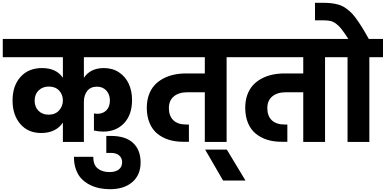

<svg xmlns="http://www.w3.org/2000/svg" viewBox="-37 -1020 2773 1380"><path d="M415 0V-139.2Q392.1 -103.5 352.3 -83.7Q312.5 -64 258.8 -64Q164.6 -64 108.9 -128.9Q53.2 -193.8 53.2 -297.9Q53.2 -402.8 110.1 -466.8Q167 -530.8 265.1 -530.8Q368.2 -530.8 415 -460.9V-608.9H-17.1V-740.2H981.9V-608.9H565.9V-460.9Q612.8 -530.8 710 -530.8Q772 -530.8 818.6 -499.8Q865.2 -468.8 888.7 -417.2Q912.1 -365.7 912.1 -301.8Q912.1 -195.3 855 -134.8Q797.9 -74.2 706.1 -74.2Q669.9 -74.2 638.2 -82V-205.1Q648.4 -202.1 663.1 -202.1Q703.1 -202.1 728 -227.5Q752.9 -252.9 752.9 -297.9Q752.9 -340.8 727.5 -368.9Q702.1 -397 660.2 -397Q613.8 -397 589.8 -366.2Q565.9 -335.4 565.9 -288.1V0ZM313 -195.8Q359.9 -195.8 387.5 -226.3Q415 -256.8 415 -297.9Q415 -339.4 388.2 -368.7Q361.3 -397.9 314 -397.9Q269.5 -397.9 240.7 -370.1Q211.9 -342.3 211.9 -296.9Q211.9 -251.5 239.7 -223.6Q267.6 -195.8 313 -195.8Z M753.9 339.8Q713.4 339.8 676.8 332.3Q640.1 324.7 606.2 307.1Q572.3 289.6 547.6 263.4Q522.9 237.3 508.5 197Q494.1 156.7 494.6 106.9H633.8Q632.3 163.1 664.3 189.9Q696.3 216.8 750 216.8Q793 216.8 816.9 198.2Q840.8 179.7 840.8 146Q840.8 116.7 820.3 97.9Q799.8 79.1 761.7 79.1H727.1V-43H761.7Q865.7 -43 919.7 7.6Q973.6 58.1 973.6 147.9Q973.6 236.8 914.6 288.3Q855.5 339.8 753.9 339.8Z M947.8 -608.9V-740.2H1689.9V-608.9H1591.8V0H1435.1V-356.9H1310.1Q1248.5 -356.9 1212.6 -327.1Q1176.8 -297.4 1176.8 -242.2Q1176.8 -187.5 1208.5 -156.2Q1240.2 -125 1301.8 -125H1320.8V-1H1277.8Q1222.7 -1 1176.5 -15.4Q1130.4 -29.8 1094.5 -58.6Q1058.6 -87.4 1038.3 -135.3Q1018.1 -183.1 1018.1 -245.1Q1018.1 -295.9 1032.7 -337.2Q1047.4 -378.4 1073.2 -407Q1099.1 -435.5 1135 -454.8Q1170.9 -474.1 1212.6 -483.2Q1254.4 -492.2 1301.8 -492.2H1435.1V-608.9Z M1566.4 277.8 1437.5 55.2H1593.3L1727.5 277.8Z M1655.3 -608.9V-740.2H2397.5V-608.9H2299.3V0H2142.6V-356.9H2017.6Q1956.1 -356.9 1920.2 -327.1Q1884.3 -297.4 1884.3 -242.2Q1884.3 -187.5 1916 -156.2Q1947.8 -125 2009.3 -125H2028.3V-1H1985.4Q1930.2 -1 1884 -15.4Q1837.9 -29.8 1802 -58.6Q1766.1 -87.4 1745.8 -135.3Q1725.6 -183.1 1725.6 -245.1Q1725.6 -295.9 1740.2 -337.2Q1754.9 -378.4 1780.8 -407Q1806.6 -435.5 1842.5 -454.8Q1878.4 -474.1 1920.2 -483.2Q1961.9 -492.2 2009.3 -492.2H2142.6V-608.9Z M2617.7 0H2460.9V-608.9H2362.8V-740.2H2466.8Q2436.5 -786.6 2417.7 -810.8Q2398.9 -835 2377.2 -850.6Q2355.5 -866.2 2334.7 -870.1Q2314 -874 2278.8 -874H2227.1V-1000H2275.9Q2312 -1000 2337.2 -997.6Q2362.3 -995.1 2388.2 -988.8Q2414.1 -982.4 2434.3 -970.2Q2454.6 -958 2475.8 -939.7Q2497.1 -921.4 2518.3 -892.8Q2539.6 -864.3 2562.5 -827.6Q2585.4 -791 2613.8 -740.2H2715.8V-608.9H2617.7Z"/></svg>

Font: SVN-Poppins
Style: Bold
Weight: 700
Designer: Ninad Kale (Devanagari), Jonny Pinhorn (Latin)
Foundry: Indian Type Foundry
Version: Version 3.200;PS 1.000;hotconv 16.6.54;makeotf.lib2.5.65590